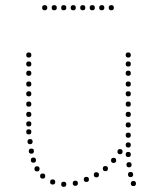

<svg xmlns="http://www.w3.org/2000/svg" viewBox="-20 -724 620 747"><path d="M479 -289Q489 -289 489 -279Q489 -269 479 -269Q469 -269 469 -279Q469 -289 479 -289ZM479 -329Q489 -329 489 -319Q489 -309 479 -309Q469 -309 469 -319Q469 -329 479 -329ZM479 -369Q489 -369 489 -359Q489 -349 479 -349Q469 -349 469 -359Q469 -369 479 -369ZM479 -407Q489 -407 489 -397Q489 -387 479 -387Q469 -387 469 -397Q469 -407 479 -407ZM479 -449Q489 -449 489 -439Q489 -429 479 -429Q469 -429 469 -439Q469 -449 479 -449ZM479 -485Q489 -485 489 -475Q489 -465 479 -465Q469 -465 469 -475Q469 -485 479 -485ZM479 -520Q489 -520 489 -510Q489 -500 479 -500Q469 -500 469 -510Q469 -520 479 -520ZM499 -20Q509 -20 509 -10Q509 0 499 0Q489 0 489 -10Q489 -20 499 -20ZM479 -133Q489 -133 489 -123Q489 -113 479 -113Q469 -113 469 -123Q469 -133 479 -133ZM479 -170Q489 -170 489 -160Q489 -150 479 -150Q469 -150 469 -160Q469 -170 479 -170ZM479 -208Q489 -208 489 -198Q489 -188 479 -188Q469 -188 469 -198Q469 -208 479 -208ZM479 -248Q489 -248 489 -238Q489 -228 479 -228Q469 -228 469 -238Q469 -248 479 -248ZM482 -93Q492 -93 492 -83Q492 -73 482 -73Q472 -73 472 -83Q472 -93 482 -93ZM488 -55Q498 -55 498 -45Q498 -35 488 -35Q478 -35 478 -45Q478 -55 488 -55ZM92 -289Q102 -289 102 -279Q102 -269 92 -269Q82 -269 82 -279Q82 -289 92 -289ZM92 -329Q102 -329 102 -319Q102 -309 92 -309Q82 -309 82 -319Q82 -329 92 -329ZM92 -369Q102 -369 102 -359Q102 -349 92 -349Q82 -349 82 -359Q82 -369 92 -369ZM92 -407Q102 -407 102 -397Q102 -387 92 -387Q82 -387 82 -397Q82 -407 92 -407ZM92 -449Q102 -449 102 -439Q102 -429 92 -429Q82 -429 82 -439Q82 -449 92 -449ZM92 -485Q102 -485 102 -475Q102 -465 92 -465Q82 -465 82 -475Q82 -485 92 -485ZM92 -520Q102 -520 102 -510Q102 -500 92 -500Q82 -500 82 -510Q82 -520 92 -520ZM273 -21Q283 -21 283 -11Q283 -1 273 -1Q263 -1 263 -11Q263 -21 273 -21ZM228 -17Q238 -17 238 -7Q238 3 228 3Q218 3 218 -7Q218 -17 228 -17ZM185 -26Q195 -26 195 -16Q195 -6 185 -6Q175 -6 175 -16Q175 -26 185 -26ZM146 -49Q156 -49 156 -39Q156 -29 146 -29Q136 -29 136 -39Q136 -49 146 -49ZM124 -77Q134 -77 134 -67Q134 -57 124 -57Q114 -57 114 -67Q114 -77 124 -77ZM102 -146Q112 -146 112 -136Q112 -126 102 -126Q92 -126 92 -136Q92 -146 102 -146ZM97 -183Q107 -183 107 -173Q107 -163 97 -163Q87 -163 87 -173Q87 -183 97 -183ZM110 -111Q120 -111 120 -101Q120 -91 110 -91Q100 -91 100 -101Q100 -111 110 -111ZM92 -221Q102 -221 102 -211Q102 -201 92 -201Q82 -201 82 -211Q82 -221 92 -221ZM316 -36Q326 -36 326 -26Q326 -16 316 -16Q306 -16 306 -26Q306 -36 316 -36ZM92 -252Q102 -252 102 -242Q102 -232 92 -232Q82 -232 82 -242Q82 -252 92 -252ZM355 -54Q365 -54 365 -44Q365 -34 355 -34Q345 -34 345 -44Q345 -54 355 -54ZM390 -78Q400 -78 400 -68Q400 -58 390 -58Q380 -58 380 -68Q380 -78 390 -78ZM422 -110Q432 -110 432 -100Q432 -90 422 -90Q412 -90 412 -100Q412 -110 422 -110ZM447 -144Q457 -144 457 -134Q457 -124 447 -124Q437 -124 437 -134Q437 -144 447 -144ZM154 -684Q144 -684 144 -694Q144 -704 154 -704Q164 -704 164 -694Q164 -684 154 -684ZM191 -684Q181 -684 181 -694Q181 -704 191 -704Q201 -704 201 -694Q201 -684 191 -684ZM228 -684Q218 -684 218 -694Q218 -704 228 -704Q238 -704 238 -694Q238 -684 228 -684ZM265 -684Q255 -684 255 -694Q255 -704 265 -704Q275 -704 275 -694Q275 -684 265 -684ZM302 -684Q292 -684 292 -694Q292 -704 302 -704Q312 -704 312 -694Q312 -684 302 -684ZM339 -684Q329 -684 329 -694Q329 -704 339 -704Q349 -704 349 -694Q349 -684 339 -684ZM376 -684Q366 -684 366 -694Q366 -704 376 -704Q386 -704 386 -694Q386 -684 376 -684ZM413 -684Q403 -684 403 -694Q403 -704 413 -704Q423 -704 423 -694Q423 -684 413 -684Z"/></svg>

Font: Raleway Dots 
Style: Regular
Weight: 400
Version: Version 1.000